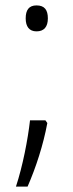

<svg xmlns="http://www.w3.org/2000/svg" viewBox="-20 -560 271 710"><path d="M115 -444C143 -444 157 -461 157 -492C157 -523 145 -540 115 -540C87 -540 75 -523 75 -492C75 -462 88 -444 115 -444ZM148 -115H91C83 -44 64 54 39 130H82C113 59 140 -24 155 -105Z"/></svg>

Font: Noto Sans Malayalam Condensed Light
Style: Regular
Weight: 300
Width: 3
Designer: Jelle Bosma - Monotype Design Team
Foundry: Monotype Imaging Inc.
Version: Version 2.104